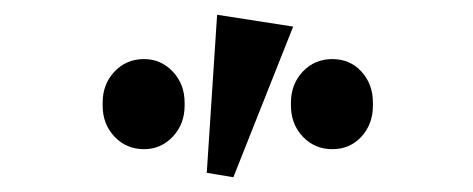

<svg xmlns="http://www.w3.org/2000/svg" viewBox="-20 -812 640 260"><path d="M175 -610Q151 -610 135 -627Q119 -644 119 -669V-673Q119 -698 135 -715Q151 -732 175 -732Q198 -732 214 -715Q230 -698 230 -673V-669Q230 -644 214 -627Q198 -610 175 -610ZM430 -610Q406 -610 390 -627Q374 -644 374 -669V-673Q374 -698 390 -715Q406 -732 430 -732Q454 -732 469.5 -715Q485 -698 485 -673V-669Q485 -644 469.5 -627Q454 -610 430 -610ZM260 -578 274 -792 377 -776 296 -572Z"/></svg>

Font: IBM Plex Serif Medm
Style: Regular
Weight: 500
Designer: Mike Abbink, Paul van der Laan, Pieter van Rosmalen
Foundry: Bold Monday
Version: Version 3.001